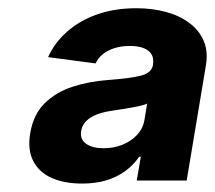

<svg xmlns="http://www.w3.org/2000/svg" viewBox="-20 -762 517 462"><path d="M177.2 -320.3Q135.3 -320.3 104.7 -333.7Q74.2 -347.2 60.1 -374.3Q45.9 -401.4 52.7 -441.4Q60.1 -486.3 87.2 -513.2Q114.3 -540 153.8 -553Q193.4 -565.9 237.8 -569.3Q295.9 -573.7 320.3 -580.3Q344.7 -586.9 348.1 -605.5V-607.4Q351.6 -628.4 336.9 -639.9Q322.3 -651.4 292 -651.4Q271.5 -651.4 254.9 -646Q238.3 -640.6 227.1 -631.3Q215.8 -622.1 210 -609.4L95.7 -624.5Q111.3 -659.2 141.4 -685.8Q171.4 -712.4 213.6 -727.3Q255.9 -742.2 308.1 -742.2Q346.2 -742.2 378.9 -733.4Q411.6 -724.6 435.3 -707Q459 -689.5 470 -664.1Q481 -638.7 475.6 -605.5L429.2 -327.6H309.1L318.8 -384.8H314.9Q293.5 -354 259.3 -337.2Q225.1 -320.3 177.2 -320.3ZM229 -405.3Q253.9 -405.3 274.9 -413.8Q295.9 -422.4 310.1 -437.7Q324.2 -453.1 327.6 -473.1L334 -512.7Q325.7 -508.8 311 -505.9Q296.4 -502.9 279.8 -500.2Q263.2 -497.6 249.5 -495.6Q217.3 -491.2 198 -479Q178.7 -466.8 175.3 -447.3Q171.9 -426.8 187.3 -416Q202.6 -405.3 229 -405.3Z"/></svg>

Font: Inter ExtraBold
Style: Italic
Weight: 800
Italic angle: -9.3988°
Designer: Rasmus Andersson
Foundry: rsms
Version: Version 4.001;git-66647c0bb